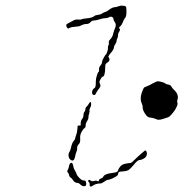

<svg xmlns="http://www.w3.org/2000/svg" viewBox="-20 -693 666 697"><path d="M235 -100Q243 -107 246 -90Q247 -82 251.5 -75Q256 -68 258 -61.5Q260 -55 268.5 -46.5Q277 -38 283 -38Q289 -38 290.5 -36Q292 -34 293 -28Q293 -21 291.5 -19Q290 -17 285 -17Q278 -17 272 -23Q266 -29 262 -29Q251 -29 245 -39Q242 -45 237 -48Q232 -51 230.5 -58Q229 -65 226 -67Q222 -71 227 -78Q229 -82 230.5 -90Q232 -98 235 -100ZM497 -139Q506 -147 508 -147Q510 -147 512 -142Q516 -133 509 -123Q507 -120 499.5 -116Q492 -112 486 -112Q480 -112 468 -97.5Q456 -83 449 -77.5Q442 -72 428.5 -71Q415 -70 412.5 -69Q410 -68 409 -63Q409 -57 401 -52Q380 -40 370 -40Q368 -40 358.5 -33.5Q349 -27 345 -27Q328 -27 317 -19Q312 -15 308.5 -16Q305 -17 305.5 -23Q306 -29 302.5 -32Q299 -35 300 -37Q302 -43 310 -37Q314 -34 321 -36Q328 -38 331 -37Q339 -32 339 -38Q339 -42 346.5 -45Q354 -48 355 -52Q360 -62 387 -65Q401 -67 404.5 -69Q408 -71 409 -76Q411 -82 417 -89Q423 -96 434.5 -98.5Q446 -101 450.5 -101Q455 -101 459 -104Q485 -129 497 -139ZM307 -301Q304 -295 305 -291.5Q306 -288 303.5 -280.5Q301 -273 301 -266.5Q301 -260 296 -253Q291 -246 291 -238Q291 -230 286.5 -227.5Q282 -225 276 -214Q270 -203 271 -190.5Q272 -178 268 -172Q259 -163 260 -155Q261 -150 257.5 -142Q254 -134 253 -126Q250 -110 243 -110Q240 -110 235 -114Q230 -118 229 -126.5Q228 -135 231.5 -140.5Q235 -146 237 -154Q241 -174 248 -182Q252 -185 253 -191Q254 -197 257 -204.5Q260 -212 261 -225L262 -237H267L273 -238V-246Q273 -255 278 -261Q283 -267 283 -275Q283 -283 286.5 -287Q290 -291 290 -296.5Q290 -302 294.5 -306Q299 -310 302.5 -316.5Q306 -323 308.5 -322.5Q311 -322 311 -314.5Q311 -307 307 -301ZM554 -398Q574 -395 580 -390Q583 -387 591 -386Q599 -385 602 -379Q605 -373 613.5 -365Q622 -357 624.5 -348Q627 -339 624.5 -332.5Q622 -326 624 -320.5Q626 -315 622 -307Q617 -294 603 -278Q598 -273 595.5 -270.5Q593 -268 588 -266.5Q583 -265 571 -261Q556 -256 548 -260Q542 -263 533 -265Q520 -266 515 -270Q510 -274 503 -286Q498 -295 498 -303Q498 -311 494 -319Q485 -340 502 -374Q503 -376 512.5 -379.5Q522 -383 535 -390.5Q548 -398 554 -398ZM410 -670Q416 -673 425 -672.5Q434 -672 437 -669Q439 -667 439 -652Q440 -633 432 -625Q429 -621 425.5 -611.5Q422 -602 416 -597Q410 -592 413 -590Q419 -587 411 -575Q408 -571 408.5 -565.5Q409 -560 406 -554Q403 -548 403 -543.5Q403 -539 398.5 -532.5Q394 -526 394 -523Q394 -513 379 -497Q374 -490 373.5 -488.5Q373 -487 375 -484Q383 -473 366 -463Q362 -461 362 -450Q362 -414 351 -414Q350 -414 344.5 -404.5Q339 -395 342 -391Q348 -381 340 -372Q337 -369 331 -359Q327 -351 325.5 -349.5Q324 -348 321 -348Q316 -348 315 -354Q313 -359 315.5 -364.5Q318 -370 321 -372Q324 -373 326 -377Q328 -382 328 -400Q328 -407 331.5 -418.5Q335 -430 337.5 -431.5Q340 -433 339.5 -441Q339 -449 344.5 -455Q350 -461 350 -466Q350 -471 355.5 -481.5Q361 -492 364 -495Q367 -497 369.5 -505.5Q372 -514 372 -519Q371 -525 373.5 -528Q376 -531 375 -537.5Q374 -544 379 -549Q389 -558 392 -575Q394 -583 397 -589Q404 -604 396 -614Q392 -619 392 -623Q392 -629 386.5 -631.5Q381 -634 375 -630Q369 -627 361.5 -627Q354 -627 342 -623Q330 -619 321.5 -618.5Q313 -618 310 -614Q303 -606 295 -606Q283 -606 271 -599Q268 -597 253 -596Q238 -595 232.5 -591.5Q227 -588 225 -591Q219 -598 221 -604Q222 -606 230.5 -610Q239 -614 246.5 -618.5Q254 -623 263.5 -622Q273 -621 276 -623Q279 -625 292 -626Q315 -628 323 -635Q326 -638 335.5 -639Q345 -640 350.5 -644Q356 -648 362 -649.5Q368 -651 375 -657Q389 -667 397 -667Q402 -667 410 -670Z"/></svg>

Font: TT2020 Style D
Style: Italic
Weight: 400
Italic angle: -15°
Version: Version 0.2.000